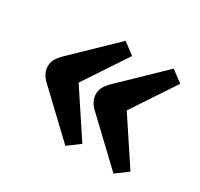

<svg xmlns="http://www.w3.org/2000/svg" viewBox="-102 -614 728 698"><g transform="rotate(30 262.0 -265.0)"><path d="M445 -45 271 -210Q245 -235 245 -264Q245 -280 252 -293Q259 -306 275 -322L444 -485L492 -449L372 -268L495 -82ZM243 -45 69 -210Q43 -235 43 -264Q43 -280 50 -293Q57 -306 73 -322L242 -485L290 -449L170 -268L293 -82Z"/></g></svg>

Font: Literata 12pt SemiBold
Style: Regular
Weight: 600
Designer: Latin by Veronika Burian and Jose Scaglione. Greek by Irene Vlachou. Cyrillic by Vera Evstafieva.
Foundry: TypeTogether
Version: Version 3.002